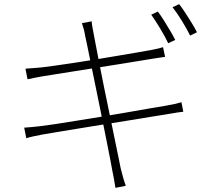

<svg xmlns="http://www.w3.org/2000/svg" viewBox="-20 -859 1040 928"><path d="M743 -803Q756 -786 771 -762Q786 -738 801 -713Q816 -688 827 -666L793 -650Q779 -680 755 -720Q731 -760 711 -788ZM846 -839Q860 -821 876 -796.5Q892 -772 907 -747.5Q922 -723 932 -703L899 -687Q882 -721 859 -758.5Q836 -796 814 -824ZM392 -684Q389 -702 385 -717.5Q381 -733 376 -747L423 -756Q424 -743 427 -726Q430 -709 433 -694Q434 -688 441 -652Q448 -616 458.5 -560.5Q469 -505 482.5 -439.5Q496 -374 509.5 -308.5Q523 -243 534.5 -186.5Q546 -130 554 -92Q562 -54 563 -47Q568 -26 574.5 -3Q581 20 588 39L538 49Q534 26 530.5 4.5Q527 -17 522 -39Q521 -47 513.5 -85Q506 -123 495 -179Q484 -235 470.5 -301Q457 -367 444 -431.5Q431 -496 419.5 -551Q408 -606 401 -642Q394 -678 392 -684ZM103 -527Q118 -528 136.5 -529.5Q155 -531 179 -533Q203 -536 244 -541.5Q285 -547 337 -555Q389 -563 444.5 -572Q500 -581 552 -590Q604 -599 646.5 -606Q689 -613 714 -618Q734 -622 747 -625Q760 -628 768 -631L778 -584Q771 -583 755.5 -581Q740 -579 723 -576Q698 -572 655 -565Q612 -558 560 -549.5Q508 -541 452.5 -532.5Q397 -524 345 -515.5Q293 -507 251 -500.5Q209 -494 185 -490Q167 -487 150 -483.5Q133 -480 113 -476ZM97 -242Q113 -243 134.5 -245Q156 -247 173 -249Q200 -252 246 -259Q292 -266 350 -275.5Q408 -285 470.5 -295Q533 -305 592 -315.5Q651 -326 700.5 -334.5Q750 -343 781 -348Q810 -353 827.5 -357Q845 -361 857 -365L866 -319Q855 -318 835.5 -315Q816 -312 788 -307Q754 -302 703.5 -293.5Q653 -285 594 -275.5Q535 -266 474.5 -256.5Q414 -247 358 -237.5Q302 -228 257 -221Q212 -214 186 -209Q160 -204 141.5 -200Q123 -196 107 -191Z"/></svg>

Font: Noto Sans TC ExtraLight
Style: Regular
Weight: 250
Designer: Ryoko NISHIZUKA  (kana, bopomofo & ideographs); Paul D. Hunt (Latin, Greek & Cyrillic); Sandoll Communications , Soo-you
Foundry: Adobe
Version: Version 2.004-H2;hotconv 1.0.118;makeotfexe 2.5.65603